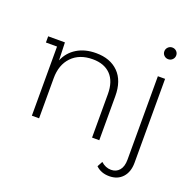

<svg xmlns="http://www.w3.org/2000/svg" viewBox="-156 -891 1265 1250"><g transform="rotate(20 477.0 -266.0)"><path d="M800 -718Q812 -730 829 -730Q846 -730 858 -718.5Q870 -707 870 -690Q870 -673 858 -661Q846 -649 829 -649Q812 -649 800 -660.5Q788 -672 788 -689Q788 -706 800 -718ZM376 -526Q474 -526 531 -469Q588 -412 588 -305V0H538V-301Q538 -389 493.5 -435Q449 -481 369 -481Q277 -481 224 -426Q171 -371 171 -278V0H121V-479H44V-522H160L164 -399Q189 -459 244 -492.5Q299 -526 376 -526ZM804 56V-522H854V59Q854 123 820 160.5Q786 198 728 198Q671 198 635 163L655 126Q687 155 725 155Q761 155 782.5 129.5Q804 104 804 56Z"/></g></svg>

Font: mBank Light
Style: Regular
Weight: 300
Designer: Julieta Ulanovsky
Foundry: Julieta Ulanovsky
Version: Version 7.200;PS 007.200;hotconv 1.0.88;makeotf.lib2.5.64775